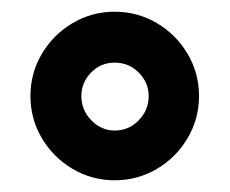

<svg xmlns="http://www.w3.org/2000/svg" viewBox="-20 -747 393 328"><path d="M32 -583Q32 -622 51.5 -655Q71 -688 104 -707.5Q137 -727 176 -727Q215 -727 248 -707.5Q281 -688 300.5 -655Q320 -622 320 -583Q320 -544 300.5 -511Q281 -478 248 -458.5Q215 -439 176 -439Q137 -439 104 -458.5Q71 -478 51.5 -511Q32 -544 32 -583ZM234 -583Q234 -606 217 -623Q200 -640 176 -640Q152 -640 135.5 -623Q119 -606 119 -583Q119 -559 136 -541.5Q153 -524 176 -524Q200 -524 217 -541.5Q234 -559 234 -583Z"/></svg>

Font: Prompt SemiBold
Style: Regular
Weight: 600
Designer: Katatrad Team
Foundry: CadsonDemak
Version: Version 1.000